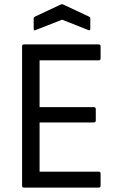

<svg xmlns="http://www.w3.org/2000/svg" viewBox="-20 -858 549 878"><path d="M90 0Q81 0 81 -9V-646Q81 -655 90 -655H431Q440 -655 440 -646V-591Q440 -582 431 -582H161V-368H409Q418 -368 418 -359V-307Q418 -298 409 -298H161V-73H431Q440 -73 440 -64V-9Q440 0 431 0ZM144 -721Q134 -716 134 -726V-773Q134 -779 140 -782L257 -837Q264 -840 270 -837L387 -782Q393 -780 393 -773V-726Q393 -717 383 -721L264 -768Z"/></svg>

Font: Sofia Sans Semi Condensed
Style: Regular
Weight: 400
Designer: Botio Nikoltchev, Ani Petrova
Foundry: lettersoup
Version: Version 4.100; ttfautohint (v1.8.4.7-5d5b)